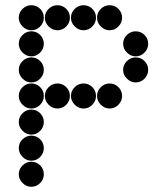

<svg xmlns="http://www.w3.org/2000/svg" viewBox="-20 -718 640 736"><path d="M52 -650Q52 -631 66.5 -616.5Q81 -602 100 -602Q120 -602 134 -616.5Q148 -631 148 -650Q148 -670 134 -684Q120 -698 100 -698Q81 -698 66.5 -684Q52 -670 52 -650ZM152 -650Q152 -631 166.5 -616.5Q181 -602 200 -602Q220 -602 234 -616.5Q248 -631 248 -650Q248 -670 234 -684Q220 -698 200 -698Q181 -698 166.5 -684Q152 -670 152 -650ZM252 -650Q252 -631 266.5 -616.5Q281 -602 300 -602Q320 -602 334 -616.5Q348 -631 348 -650Q348 -670 334 -684Q320 -698 300 -698Q281 -698 266.5 -684Q252 -670 252 -650ZM352 -650Q352 -631 366.5 -616.5Q381 -602 400 -602Q420 -602 434 -616.5Q448 -631 448 -650Q448 -670 434 -684Q420 -698 400 -698Q381 -698 366.5 -684Q352 -670 352 -650ZM52 -550Q52 -531 66.5 -516.5Q81 -502 100 -502Q120 -502 134 -516.5Q148 -531 148 -550Q148 -570 134 -584Q120 -598 100 -598Q81 -598 66.5 -584Q52 -570 52 -550ZM452 -550Q452 -531 466.5 -516.5Q481 -502 500 -502Q520 -502 534 -516.5Q548 -531 548 -550Q548 -570 534 -584Q520 -598 500 -598Q481 -598 466.5 -584Q452 -570 452 -550ZM52 -450Q52 -431 66.5 -416.5Q81 -402 100 -402Q120 -402 134 -416.5Q148 -431 148 -450Q148 -470 134 -484Q120 -498 100 -498Q81 -498 66.5 -484Q52 -470 52 -450ZM452 -450Q452 -431 466.5 -416.5Q481 -402 500 -402Q520 -402 534 -416.5Q548 -431 548 -450Q548 -470 534 -484Q520 -498 500 -498Q481 -498 466.5 -484Q452 -470 452 -450ZM52 -350Q52 -331 66.5 -316.5Q81 -302 100 -302Q120 -302 134 -316.5Q148 -331 148 -350Q148 -370 134 -384Q120 -398 100 -398Q81 -398 66.5 -384Q52 -370 52 -350ZM152 -350Q152 -331 166.5 -316.5Q181 -302 200 -302Q220 -302 234 -316.5Q248 -331 248 -350Q248 -370 234 -384Q220 -398 200 -398Q181 -398 166.5 -384Q152 -370 152 -350ZM252 -350Q252 -331 266.5 -316.5Q281 -302 300 -302Q320 -302 334 -316.5Q348 -331 348 -350Q348 -370 334 -384Q320 -398 300 -398Q281 -398 266.5 -384Q252 -370 252 -350ZM352 -350Q352 -331 366.5 -316.5Q381 -302 400 -302Q420 -302 434 -316.5Q448 -331 448 -350Q448 -370 434 -384Q420 -398 400 -398Q381 -398 366.5 -384Q352 -370 352 -350ZM52 -250Q52 -231 66.5 -216.5Q81 -202 100 -202Q120 -202 134 -216.5Q148 -231 148 -250Q148 -270 134 -284Q120 -298 100 -298Q81 -298 66.5 -284Q52 -270 52 -250ZM52 -150Q52 -131 66.5 -116.5Q81 -102 100 -102Q120 -102 134 -116.5Q148 -131 148 -150Q148 -170 134 -184Q120 -198 100 -198Q81 -198 66.5 -184Q52 -170 52 -150ZM52 -50Q52 -31 66.5 -16.5Q81 -2 100 -2Q120 -2 134 -16.5Q148 -31 148 -50Q148 -70 134 -84Q120 -98 100 -98Q81 -98 66.5 -84Q52 -70 52 -50Z"/></svg>

Font: Matrix Sans Print
Style: Regular
Weight: 400
Designer: Brad Neil
Version: Version 1.100